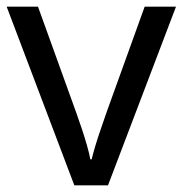

<svg xmlns="http://www.w3.org/2000/svg" viewBox="-20 -556 548 576"><path d="M203 0 0 -536H94L208 -220Q216 -198 225 -171Q234 -144 241 -119.5Q248 -95 251 -78H255Q259 -95 266.5 -120Q274 -145 283.5 -172Q293 -199 300 -220L414 -536H508L304 0Z"/></svg>

Font: binaryh115
Style: Book
Weight: 400
Designer: Jelle Bosma - Monotype Design Team
Foundry: Monotype Imaging Inc.
Version: Version 2.003